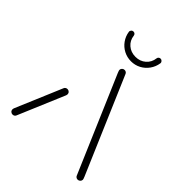

<svg xmlns="http://www.w3.org/2000/svg" viewBox="-192 -787 898 898"><g transform="rotate(45 257.5 -337.5)"><path d="M42.2 0Q34.8 0 29.6 -5Q24.4 -10 24.4 -17.4Q24.4 -20.4 25.9 -24.8L123.7 -255.9Q125.6 -260.7 130 -263.5Q134.4 -266.3 139.6 -266.3Q147 -266.3 152.2 -261.3Q157.4 -256.3 157.4 -248.9Q157.4 -245.9 155.9 -241.5L58.1 -10.4Q56.3 -5.6 51.9 -2.8Q47.4 0 42.2 0ZM490.4 -17.4Q490.4 -10.4 485.2 -5.2Q480 0 472.6 0Q467.4 0 463 -2.8Q458.5 -5.6 456.7 -10.4L253 -485.2Q250.4 -491.9 249.1 -495.6Q247.8 -499.3 247.8 -501.1Q247.8 -508.1 253 -513.3Q258.1 -518.5 265.6 -518.5Q270.7 -518.5 275.2 -515.7Q279.6 -513 281.5 -508.1L485.2 -33.3Q487.8 -26.7 489.1 -23Q490.4 -19.3 490.4 -17.4ZM153.3 -658.1Q152.2 -664.4 156.7 -669.6Q161.1 -674.8 167.8 -674.8Q173.3 -674.8 177.4 -671.3Q181.5 -667.8 182.2 -662.2Q185.6 -633.3 206.5 -615.4Q227.4 -597.4 257.8 -597.4Q287.8 -597.4 308.5 -615.6Q329.3 -633.7 332.6 -662.2Q333.3 -667.8 337.4 -671.3Q341.5 -674.8 347 -674.8Q353.7 -674.8 358.1 -669.6Q362.6 -664.4 361.5 -658.1Q357.8 -633 343.1 -612.2Q328.5 -591.5 306.1 -579.6Q283.7 -567.8 257.8 -567.8Q231.5 -567.8 208.9 -579.6Q186.3 -591.5 171.7 -612.2Q157 -633 153.3 -658.1Z"/></g></svg>

Font: 26F Galaxy Sans Light
Style: Regular
Weight: 300
Designer: C₂₉H₂₅N₃O₅
Version: Version 1.100